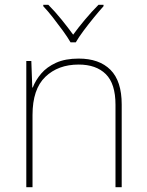

<svg xmlns="http://www.w3.org/2000/svg" viewBox="-20 -783 613 803"><path d="M309 -538Q395 -538 442 -491Q489 -444 489 -346V0H463V-345Q463 -433 422.5 -473Q382 -513 309 -513Q223 -513 169.5 -461.5Q116 -410 116 -302V0H90V-528H111L115 -417H117Q129 -448 152.5 -475.5Q176 -503 214.5 -520.5Q253 -538 309 -538ZM275 -606Q263 -627 243 -654.5Q223 -682 201.5 -709.5Q180 -737 161 -757V-763H182Q210 -735 237.5 -701Q265 -667 286 -638Q307 -667 335.5 -701Q364 -735 392 -763H413V-757Q395 -737 372.5 -709.5Q350 -682 329.5 -654.5Q309 -627 297 -606Z"/></svg>

Font: Noto Sans Thai Thin
Style: Regular
Weight: 250
Designer: Monotype Design Team
Foundry: Monotype Imaging Inc.
Version: Version 2.001